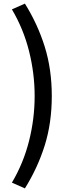

<svg xmlns="http://www.w3.org/2000/svg" viewBox="-20 -845 396 1064"><path d="M118 199 46 167Q110 59 141 -64Q172 -187 172 -313Q172 -438 141 -561.5Q110 -685 46 -793L118 -825Q189 -711 228 -586Q267 -461 267 -313Q267 -164 228 -39.5Q189 85 118 199Z"/></svg>

Font: Noto Sans KR Thin Medium
Style: Regular
Weight: 500
Version: Version 2.004-H2;hotconv 1.0.118;makeotfexe 2.5.65603